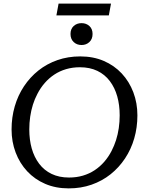

<svg xmlns="http://www.w3.org/2000/svg" viewBox="-20 -1032 820 1062"><path d="M360 10Q288 10 230 -15Q172 -40 130.5 -84.5Q89 -129 66.5 -188.5Q44 -248 44 -316Q44 -383 61.5 -443.5Q79 -504 112.5 -554.5Q146 -605 192.5 -642Q239 -679 297.5 -699.5Q356 -720 424 -720Q496 -720 554 -695Q612 -670 653.5 -625.5Q695 -581 717.5 -521.5Q740 -462 740 -394Q740 -327 722.5 -266.5Q705 -206 671.5 -155.5Q638 -105 591.5 -68Q545 -31 486.5 -10.5Q428 10 360 10ZM422 -660Q381 -660 345.5 -649.5Q310 -639 280.5 -619.5Q251 -600 227.5 -573Q204 -546 187 -513Q172 -485 162 -453Q152 -421 147 -386.5Q142 -352 142 -316Q142 -259 155.5 -211Q169 -163 196.5 -126.5Q224 -90 265.5 -70Q307 -50 362 -50Q403 -50 438.5 -60.5Q474 -71 503.5 -90.5Q533 -110 556.5 -137Q580 -164 597 -197Q612 -226 622 -257.5Q632 -289 637 -323.5Q642 -358 642 -394Q642 -451 628.5 -499Q615 -547 587.5 -583.5Q560 -620 518.5 -640Q477 -660 422 -660ZM431 -783Q457 -783 474.5 -799.5Q492 -816 492 -844Q492 -872 474.5 -888Q457 -904 431 -904Q405 -904 387.5 -888Q370 -872 370 -844Q370 -816 387.5 -799.5Q405 -783 431 -783ZM304 -1012H594L582 -947H292Z"/></svg>

Font: Roboto Serif 20pt
Style: Italic
Weight: 400
Italic angle: -10°
Designer: Greg Gazdowicz
Foundry: Commercial Type
Version: Version 1.008